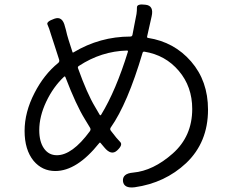

<svg xmlns="http://www.w3.org/2000/svg" viewBox="-20 -792 1040 851"><path d="M577 38Q529 44 525 11Q522 -23 570 -27Q659 -35 745.5 -111.5Q832 -188 832 -309Q832 -408 772.5 -478Q713 -548 620 -563Q614 -564 612 -558Q545 -332 471 -227Q466 -220 471 -213Q499 -176 512.5 -163Q526 -150 499 -125Q473 -101 442 -139L426 -158Q423 -162 420 -158Q321 -34 225 -34Q167 -34 129 -79Q89 -128 89 -211.5Q89 -295 133 -380Q175 -462 238 -513Q245 -519 242 -528L222 -590Q214 -613 207 -636Q197 -670 190.5 -683Q184 -696 221 -709Q257 -722 268 -674L272 -660Q277 -637 284 -615L301 -562Q302 -557 306 -560Q423 -630 558 -630Q565 -630 567 -637L576 -684Q581 -707 585 -730Q587 -743 587 -759.5Q587 -776 625 -771Q663 -767 652 -719L632 -630Q631 -625 636 -624Q752 -606 827 -519.5Q902 -433 902 -306Q902 -161 805 -69Q711 19 577 38ZM232 -104Q300 -104 378 -210Q384 -218 379 -226L356 -264Q317 -327 270 -450Q268 -455 264 -452Q216 -407 185 -341.5Q154 -276 154 -215Q154 -164 175 -134Q196 -104 232 -104ZM422 -283Q425 -279 428 -283Q494 -391 547 -563Q548 -568 543 -568Q429 -565 330 -500Q323 -496 326 -489Q366 -377 401 -319Z"/></svg>

Font: Resource Han Rounded JP Normal
Style: Regular
Weight: 350
Designer: Cyano Hao (round all glyphs); Ryoko NISHIZUKA 西塚涼子 (kana, bopomofo & ideographs); Paul D. Hunt (Latin, Greek & Cyrillic)
Foundry: Cyano Hao
Version: 0.990